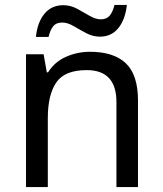

<svg xmlns="http://www.w3.org/2000/svg" viewBox="-20 -755 658 775"><path d="M343 -546Q439 -546 488 -499.5Q537 -453 537 -349V0H450V-343Q450 -472 330 -472Q241 -472 207 -422Q173 -372 173 -278V0H85V-536H156L169 -463H174Q200 -505 246 -525.5Q292 -546 343 -546ZM125 -606Q131 -665 159.5 -699.5Q188 -734 235 -734Q265 -734 291.5 -719.5Q318 -705 342 -691Q366 -677 387 -677Q410 -677 422.5 -691.5Q435 -706 442 -735H492Q486 -677 458 -642Q430 -607 383 -607Q355 -607 328.5 -621Q302 -635 277.5 -649.5Q253 -664 231 -664Q207 -664 195 -649.5Q183 -635 176 -606Z"/></svg>

Font: TSCustom
Style: Regular
Weight: 400
Designer: Monotype Design Team
Foundry: Monotype Imaging Inc.
Version: Version 2.004; ttfautohint (v1.8.3) -l 8 -r 50 -G 200 -x 14 